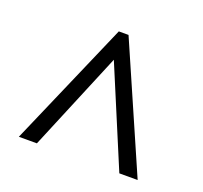

<svg xmlns="http://www.w3.org/2000/svg" viewBox="-87 -813 686 650"><g transform="rotate(20 255.5 -488.5)"><path d="M41 -263 237 -714H272L469 -263H403L254 -618L106 -263Z"/></g></svg>

Font: Noto Serif Georgian SemiCondensed Medium
Style: Regular
Weight: 500
Width: 4
Designer: Monotype Design Team, Akaki Razmadze
Foundry: Google LLC
Version: Version 2.003; ttfautohint (v1.8.4.7-5d5b)